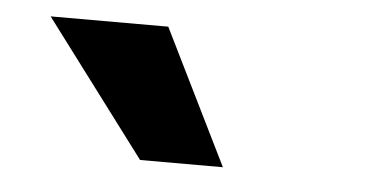

<svg xmlns="http://www.w3.org/2000/svg" viewBox="-30 -812 559 291"><g transform="rotate(5 250.0 -666.5)"><path d="M191 -564 37 -769H216L317 -564Z"/></g></svg>

Font: Nunito Sans 9pt Black
Style: Regular
Weight: 900
Version: Version 3.101;gftools[0.9.27]